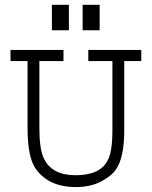

<svg xmlns="http://www.w3.org/2000/svg" viewBox="-20 -756 626 793"><path d="M23.4 -549.8H242.2V-503.9H142.6V-228.5Q142.6 -139.6 161.1 -101.6Q194.3 -32.2 292 -32.2Q393.6 -32.2 424.8 -93.8Q444.3 -128.9 444.3 -218.8V-503.9H344.7V-549.8H563.5V-503.9H493.2V-218.8Q493.2 -103.5 458 -54.7Q438.5 -27.3 395.5 -5.4Q352.5 16.6 293 16.6Q180.7 16.6 127 -59.6Q93.8 -107.4 93.8 -228.5V-503.9H23.4ZM194.3 -630.9V-736.3H264.6V-630.9ZM321.3 -630.9V-736.3H391.6V-630.9Z"/></svg>

Font: Thabit
Style: Regular
Weight: 500
Designer: Regenerated by Nadim Shaikli
Foundry: MAK Alagha
Version: 0.01